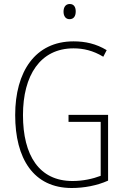

<svg xmlns="http://www.w3.org/2000/svg" viewBox="-20 -931 624 961"><path d="M329 -911C307 -911 298 -893 298 -873C298 -851 308 -835 328 -835C349 -835 359 -850 359 -874C359 -894 351 -911 329 -911ZM323 -356V-321H484V-51C445 -36 395 -25 343 -25C176 -25 95 -153 95 -355C95 -553 181 -689 348 -689C397 -689 446 -678 497 -647L514 -680C461 -712 407 -724 348 -724C156 -724 56 -572 56 -355C56 -138 147 10 339 10C400 10 466 -2 521 -27V-356Z"/></svg>

Font: Noto Sans Georgian Condensed ExtraLight
Style: Regular
Weight: 200
Width: 3
Designer: Monotype Design Team, Akaki Razmadze
Foundry: Google LLC
Version: Version 2.005